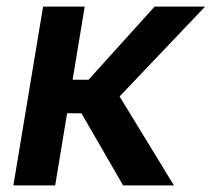

<svg xmlns="http://www.w3.org/2000/svg" viewBox="-20 -561 641 581"><path d="M236.3 -541 147 0H20.5L110.4 -541ZM600.6 -541 293.5 -218.3H148.4L164.1 -319.8H248L447.8 -541ZM352.5 0 223.6 -223.1 325.2 -296.4 506.3 0Z"/></svg>

Font: Inter 17pt SemiBold
Style: Italic
Weight: 600
Italic angle: -9.3988°
Version: Version 4.001;git-66647c0bb